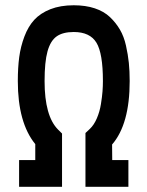

<svg xmlns="http://www.w3.org/2000/svg" viewBox="-20 -716 565 736"><path d="M115.2 -102.5V-163.6Q48.3 -245.6 48.3 -405.3Q48.3 -456.5 53.7 -497.1Q59.1 -537.6 73.5 -575.9Q87.9 -614.3 111.3 -639.9Q134.8 -665.5 173.1 -680.7Q211.4 -695.8 262.7 -695.8Q308.1 -695.8 343.3 -684.1Q378.4 -672.4 401.4 -650.6Q424.3 -628.9 439.7 -602.5Q455.1 -576.2 462.9 -541.3Q470.7 -506.3 473.9 -474.9Q477.1 -443.4 477.1 -405.3Q477.1 -239.7 409.7 -162.1L410.2 -102.5H472.2V0H307.6V-206.1L324.2 -221.7Q340.3 -236.8 351.3 -262.5Q362.3 -288.1 366.9 -317.1Q371.6 -346.2 373 -366.2Q374.5 -386.2 374.5 -405.3Q374.5 -511.7 349.6 -552.5Q324.7 -593.3 262.7 -593.3Q220.7 -593.3 197 -576.4Q173.3 -559.6 162.1 -519Q150.9 -478.5 150.9 -405.3Q150.9 -271 202.6 -219.2L217.8 -204.1V0H53.2V-102.5Z"/></svg>

Font: Anka/Coder Condensed
Style: Bold
Weight: 700
Width: 4
Monospace: yes
Version: Version 001.100